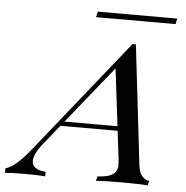

<svg xmlns="http://www.w3.org/2000/svg" viewBox="-136 -795 820 847"><g transform="rotate(5 274.5 -372.0)"><path d="M362.8 -501.5 158.7 -248H393.6ZM319.8 0 325.2 -20Q385.7 -22.5 402.8 -45.9Q412.6 -59.6 412.6 -76.2Q412.6 -92.8 411.1 -104L396 -228H142.6L74.2 -143.1Q34.7 -94.7 34.7 -63Q34.7 -24.9 95.2 -20V0Q65.4 -2.9 3.9 -2.9Q-57.6 -2.9 -83 0V-20Q-39.1 -31.2 25.9 -112.8L428.2 -615.2H442.9L504.9 -84Q509.3 -50.8 522.9 -36.1Q536.6 -21.5 554.2 -20L548.8 0Q508.8 -2.9 434.1 -2.9Q359.4 -2.9 319.8 0ZM257.3 -719.2 263.2 -744.1H615.2L609.4 -719.2Z"/></g></svg>

Font: PlayfairDisplaySC-Italic
Style: Italic
Weight: 400
Italic angle: -14°
Designer: Claus Eggers Sørensen
Foundry: Claus Eggers Sørensen
Version: Version 1.004;PS 001.004;hotconv 1.0.70;makeotf.lib2.5.58329